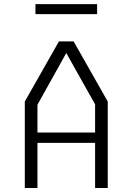

<svg xmlns="http://www.w3.org/2000/svg" viewBox="-20 -936 660 956"><path d="M103.5 0H166.5V-224.5H453.5V0H516.5V-430.5L346.5 -730H273.5L103.5 -430.5ZM156.5 -865.5H463.5V-915.5H156.5ZM166.5 -276V-414.5L310 -672L453.5 -416.5V-276Z"/></svg>

Font: Monaspace Krypton ExtraLight
Style: Regular
Weight: 200
Designer: Riley Cran & the Lettermatic Team
Foundry: Lettermatic
Version: Version 1.101 (Monaspace Krypton)